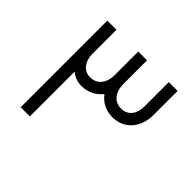

<svg xmlns="http://www.w3.org/2000/svg" viewBox="-163 -898 1097 1097"><g transform="rotate(45 385.5 -350.0)"><path d="M624 -700V-504C624 -443 593 -400 538 -400C483 -400 448 -442 448 -510V-700H377V-510C377 -443 341 -401 286 -401C235 -401 201 -445 201 -504V-700H127V0H201V-362C224 -342 253 -331 286 -331C339 -331 383 -354 412 -392C440 -353 484 -330 538 -330C634 -330 695 -405 695 -504V-700Z"/></g></svg>

Font: Juman Normal
Style: Regular
Weight: 300
Designer: Bandar Raffah (Arabic) Julieta Ulanovsky (Latin)
Foundry: Caramella
Version: Version 5.022;PS 005.022;hotconv 1.0.88;makeotf.lib2.5.64775